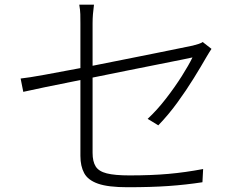

<svg xmlns="http://www.w3.org/2000/svg" viewBox="-20 -783 1040 809"><path d="M318.8 -126V-445.8Q237.8 -429.7 172.6 -416.3Q107.4 -402.8 78.1 -396L66.9 -452.1Q100.1 -455.6 168.2 -468Q236.3 -480.5 318.8 -496.1V-684.1Q318.8 -705.1 318.4 -723.1Q317.9 -741.2 314 -763.2H376Q373 -741.2 371.6 -722.7Q370.1 -704.1 370.1 -684.1V-505.9Q438.5 -519.5 507.1 -533.2Q575.7 -546.9 635 -558.8Q694.3 -570.8 735.8 -579.3Q777.3 -587.9 792 -590.8Q805.7 -594.2 816.9 -597.9Q828.1 -601.6 834 -606L871.1 -577.1Q866.7 -570.3 861.1 -561.5Q855.5 -552.7 851.1 -544.9Q827.6 -503.9 796.4 -453.4Q765.1 -402.8 727.5 -351.1Q689.9 -299.3 647 -254.9L602.1 -282.2Q642.1 -319.3 679.4 -367.7Q716.8 -416 746.1 -462.4Q775.4 -508.8 791 -541Q788.6 -540 750.5 -532.5Q712.4 -524.9 651.4 -512.7Q590.3 -500.5 516.8 -485.8Q443.4 -471.2 370.1 -456.1V-139.2Q370.1 -102.5 383.1 -81.8Q396 -61 429.7 -52.5Q463.4 -43.9 525.9 -43.9Q618.2 -43.9 689.7 -50.3Q761.2 -56.6 835.9 -70.8L833 -15.1Q763.2 -4.4 690.7 0.7Q618.2 5.9 517.1 5.9Q436 5.9 393.3 -9Q350.6 -23.9 334.7 -53.5Q318.8 -83 318.8 -126Z"/></svg>

Font: Source Han Sans CN Light
Style: Regular
Weight: 300
Designer: Ryoko NISHIZUKA  (kana, bopomofo & ideographs); Paul D. Hunt (Latin, Greek & Cyrillic); Sandoll Communications , Soo-you
Foundry: Adobe
Version: Version 2.000;hotconv 1.0.107;makeotfexe 2.5.65593